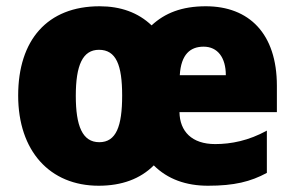

<svg xmlns="http://www.w3.org/2000/svg" viewBox="-20 -583 941 613"><path d="M637 -563C560 -563 506 -541 464 -502C421 -543 365 -563 298 -563C131 -563 38 -455 38 -278C38 -101 139 10 295 10C369 10 428 -12 471 -55C515 -11 574 10 644 10C728 10 780 -3 832 -31V-166C774 -134 718 -123 667 -123C592 -123 554 -164 553 -225H864V-309C864 -476 775 -563 637 -563ZM630 -434C675 -434 701 -399 701 -343H554C558 -410 588 -434 630 -434ZM296 -424C351 -424 370 -375 370 -278C370 -180 351 -129 297 -129C243 -129 222 -181 222 -277C222 -375 244 -424 296 -424Z"/></svg>

Font: Noto Sans Sinhala SemiCondensed Black
Style: Regular
Weight: 900
Width: 4
Designer: Jelle Bosma - Monotype Design Team
Foundry: Monotype Imaging Inc.
Version: Version 2.006